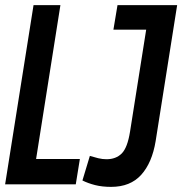

<svg xmlns="http://www.w3.org/2000/svg" viewBox="-26 -720 712 750"><path d="M-6 0 105 -700H210L115 -99H286L270 0ZM296 -15 325 -111Q341 -106 357.5 -102Q374 -98 390 -98Q427 -98 449.5 -120.5Q472 -143 482 -206L545 -604H417L433 -700H666L582 -169Q568 -84 525.5 -37Q483 10 408 10Q373 10 345.5 3Q318 -4 296 -15Z"/></svg>

Font: Georama Condensed SemiBold
Style: Italic
Weight: 600
Width: 3
Italic angle: -9°
Designer: Jean-Baptiste Levee
Foundry: Production Type
Version: Version 1.000